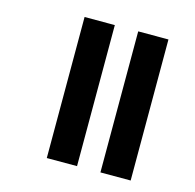

<svg xmlns="http://www.w3.org/2000/svg" viewBox="-91 -691 797 785"><g transform="rotate(15 307.0 -298.5)"><path d="M400 0V-597H528V0ZM173 0V-597H301V0Z"/></g></svg>

Font: Noto Sans Gujarati SemiCondensed
Style: Bold
Weight: 700
Width: 4
Designer: Jelle Bosma - Monotype Design Team, Universal Thirst
Foundry: Monotype Imaging Inc.
Version: Version 2.106; ttfautohint (v1.8.4.7-5d5b)